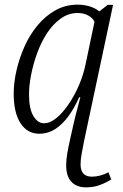

<svg xmlns="http://www.w3.org/2000/svg" viewBox="-20 -566 529 827"><path d="M350 241Q310 241 287.5 217Q265 193 265 145Q265 122 270 93.5Q275 65 282 34Q296 -30 305.5 -68.5Q315 -107 326 -147H321Q302 -104 277 -68.5Q252 -33 220 -11.5Q188 10 149 10Q98 10 68.5 -35Q39 -80 39 -163Q39 -210 51 -262.5Q63 -315 85.5 -365.5Q108 -416 141.5 -456.5Q175 -497 218.5 -521.5Q262 -546 315 -546Q340 -546 364.5 -539Q389 -532 408 -517L444 -545H467L342 42Q336 72 331.5 97.5Q327 123 327 142Q327 195 376 195Q393 195 412 190Q431 185 447 176L459 207Q435 222 408.5 231.5Q382 241 350 241ZM169 -35Q196 -35 223.5 -58Q251 -81 276.5 -118.5Q302 -156 321 -201Q340 -246 349 -291L387 -472Q380 -488 360.5 -499Q341 -510 315 -510Q275 -510 241.5 -486Q208 -462 182.5 -423Q157 -384 140 -337Q123 -290 114 -243.5Q105 -197 105 -160Q105 -97 124 -66Q143 -35 169 -35Z"/></svg>

Font: Noto Serif SemiCondensed Light
Style: Italic
Weight: 300
Width: 4
Italic angle: -12°
Designer: Monotype Design Team
Foundry: Monotype Imaging Inc.
Version: Version 2.013; ttfautohint (v1.8.4.7-5d5b)